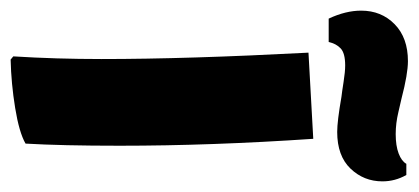

<svg xmlns="http://www.w3.org/2000/svg" viewBox="-282 -551 787 361"><g transform="rotate(90 111.5 -370.5)"><path d="M37 -2Q42 -82 42 -168Q42 -329 30 -557L192 -566Q205 -374 205 -202Q205 -93 201 -25Q180 -13 134 -5.5Q88 2 43 3ZM272 -696Q272 -661 248 -636Q224 -611 179 -611Q159 -611 113 -619Q104 -620 85 -623Q66 -626 54 -626Q31 -626 22 -617.5Q13 -609 10 -595H-34Q-49 -627 -49 -656Q-49 -694 -23.5 -719Q2 -744 46 -744Q70 -744 116 -732Q121 -731 142 -726Q163 -721 183 -721Q205 -721 219.5 -726.5Q234 -732 239 -741H260Q272 -720 272 -696Z"/></g></svg>

Font: Lalezar
Style: Regular
Weight: 400
Designer: Borna Izadpanah
Foundry: Borna Izadpanah
Version: Version 1.003